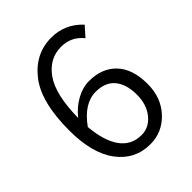

<svg xmlns="http://www.w3.org/2000/svg" viewBox="-190 -755 873 873"><g transform="rotate(-45 246.0 -319.0)"><path d="M271 -389Q355 -389 403 -338Q451 -287 451 -191Q451 -103 397 -45.5Q343 12 266 12Q168 12 108.5 -67Q49 -146 49 -293Q49 -476 117.5 -563Q186 -650 290 -650Q378 -650 439 -584L398 -538Q357 -589 292 -589Q216 -589 168 -521.5Q120 -454 118 -305Q149 -344 190 -366.5Q231 -389 271 -389ZM267 -46Q316 -46 349 -87Q382 -128 382 -191Q382 -258 351 -295.5Q320 -333 259 -333Q183 -333 120 -245Q128 -149 165 -97.5Q202 -46 267 -46Z"/></g></svg>

Font: Assistant
Style: Regular
Weight: 400
Designer: Hebrew By Ben Nathan, Latin by Paul Hunt
Version: Version 2.001;PS 002.001;hotconv 1.0.88;makeotf.lib2.5.64775